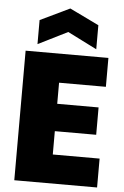

<svg xmlns="http://www.w3.org/2000/svg" viewBox="-62 -998 672 1041"><g transform="rotate(5 274.0 -477.0)"><path d="M506.8 -705.1V-547.9H252V-433.1H477.1V-284.2H252V-157.2H506.8V0H56.2V-705.1ZM437 -877V-746.1L277.8 -826.2L117.2 -746.1V-877L277.8 -954.1Z"/></g></svg>

Font: Poppins ExtraBold
Style: Regular
Weight: 800
Designer: Ninad Kale (Devanagari), Jonny Pinhorn (Latin)
Foundry: Indian Type Foundry
Version: Version 3.200;PS 1.000;hotconv 16.6.54;makeotf.lib2.5.65590